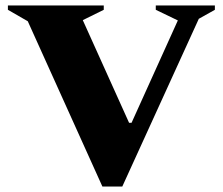

<svg xmlns="http://www.w3.org/2000/svg" viewBox="-20 -680 820 705"><path d="M356 5 82 -602 9 -644V-660H361V-644L284 -606L454 -229H463L633 -605L552 -644V-660H769V-644L710 -611L429 5Z"/></svg>

Font: Spectral ExtraBold
Style: Regular
Weight: 800
Designer: Jean-Baptiste Levee
Foundry: Production Type
Version: Version 2.001